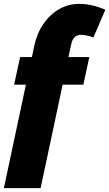

<svg xmlns="http://www.w3.org/2000/svg" viewBox="-48 -760 565 993"><path d="M86 -322H25L56 -465H117L129 -522Q143 -588 177 -637Q211 -686 258.5 -713Q306 -740 362 -740Q394 -740 427.5 -732.5Q461 -725 497 -710L435 -566Q421 -572 403 -576Q385 -580 371 -580Q351 -580 338 -567.5Q325 -555 320 -529L306 -465H414L383 -322H276L162 213H-28Z"/></svg>

Font: Raleway Thin Black
Style: Italic
Weight: 900
Italic angle: -12°
Version: Version 4.026